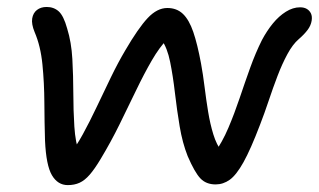

<svg xmlns="http://www.w3.org/2000/svg" viewBox="-20 -522 925 557"><path d="M176.6 15Q147.6 15 130.7 -13.6Q113.8 -42.2 110.6 -114Q109 -166.4 108.7 -223.9Q108.4 -281.4 103.1 -335Q97.8 -388.6 80.4 -429Q70.8 -452.4 73.4 -468.4Q76 -484.4 87.2 -493.1Q98.4 -501.8 115.4 -501.8Q136.2 -501.8 150.4 -489Q164.6 -476.2 174.8 -439.4Q187.2 -399.6 189.9 -350.8Q192.6 -302 192.7 -251.4Q192.8 -200.8 195.7 -154.9Q198.6 -109 210.6 -75L180.8 -72.4Q200.2 -95.8 220.2 -132.3Q240.2 -168.8 260.6 -211.9Q281 -255 301.6 -297.5Q322.2 -340 343 -375.2Q381 -440.4 408.4 -469.6Q435.8 -498.8 465.4 -498.8Q492.8 -498.8 510.7 -481.7Q528.6 -464.6 540.7 -429.3Q552.8 -394 563.2 -337.8Q569 -306.2 573.5 -269.7Q578 -233.2 583.8 -197.8Q589.6 -162.4 598.9 -132.2Q608.2 -102 623.4 -82.4L601.4 -76.8Q625 -109.8 642.6 -151.3Q660.2 -192.8 675.1 -237.1Q690 -281.4 705.6 -324.9Q721.2 -368.4 740 -406Q754.4 -433 771.7 -454.1Q789 -475.2 809.4 -488Q829.8 -500.8 850.4 -500.8Q862.4 -500.8 870.3 -496Q878.2 -491.2 882.1 -482.9Q886 -474.6 884.2 -462.4Q882 -448 872.3 -435.1Q862.6 -422.2 846.4 -408.2Q829.2 -393.4 813.9 -365.2Q798.6 -337 785.2 -301.9Q771.8 -266.8 759.4 -229.7Q747 -192.6 734.4 -160.2Q707.2 -88.8 686.4 -51.5Q665.6 -14.2 646.6 -0.6Q627.6 13 605.6 13Q578 13 561.4 -4.4Q544.8 -21.8 524.4 -69.2Q509.2 -107.6 501.2 -155.5Q493.2 -203.4 487.5 -252.5Q481.8 -301.6 473.6 -342.3Q465.4 -383 449 -406L466.4 -409.4Q442.8 -385.4 420.5 -346.9Q398.2 -308.4 375.2 -260.6Q352.2 -212.8 326.9 -161.4Q301.6 -110 272 -60.8Q254.8 -32 240.3 -15.3Q225.8 1.4 210.8 8.2Q195.8 15 176.6 15Z"/></svg>

Font: Shantell Sans Light
Style: Italic
Weight: 300
Italic angle: -11°
Designer: Stephen Nixon, Anya Danilova, Shantell Martin
Foundry: Arrow Type
Version: Version 1.008;[ac192a2d6]